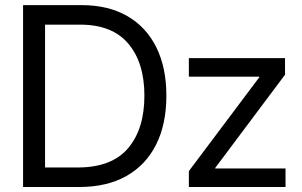

<svg xmlns="http://www.w3.org/2000/svg" viewBox="-20 -748 1206 768"><path d="M296.9 0H72.3V-727.5H306.6Q412.6 -727.5 488.5 -684.1Q564.5 -640.6 605 -559.3Q645.5 -478 645.5 -365.2Q645.5 -251.5 604.5 -169.7Q563.5 -87.9 485.6 -43.9Q407.7 0 296.9 0ZM160.2 -78.1H291Q426.8 -78.1 492.2 -155Q557.6 -231.9 557.6 -365.2Q557.6 -497.1 493.4 -573.2Q429.2 -649.4 300.8 -649.4H160.2ZM735.4 0V-63.5L1017.6 -439.5V-441.4H735.4V-515.6H1120.1V-449.2L840.8 -76.2V-74.2H1122.1V0Z"/></svg>

Font: Inter Display
Style: Regular
Weight: 400
Designer: Rasmus Andersson
Foundry: rsms
Version: Version 4.000;git-37864ae